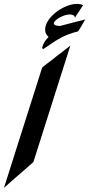

<svg xmlns="http://www.w3.org/2000/svg" viewBox="-59 -982 449 966"><path d="M370.1 -884.3Q365.7 -877.4 360.6 -868.4Q355.5 -859.4 351.6 -852.5Q347.7 -846.2 343.3 -838.6Q338.9 -831.1 334 -824.2Q308.6 -817.9 288.8 -810.5Q269 -803.2 252 -794.4Q234.9 -785.6 219 -775.4Q203.1 -765.1 185.5 -752.9Q179.2 -748.5 172.1 -743.9Q165 -739.3 157.2 -734.4Q153.8 -738.8 153.6 -741Q153.3 -743.2 154.3 -747.1Q159.2 -762.2 166.7 -773.7Q174.3 -785.2 185.5 -795.9Q171.4 -808.6 168.9 -823.7Q166.5 -838.9 171.9 -855Q178.2 -875 195.1 -894.3Q211.9 -913.6 234.1 -928.7Q256.3 -943.8 281.2 -953.1Q306.2 -962.4 328.6 -962.4Q345.7 -962.4 358.9 -955.6Q352.5 -945.8 345.5 -935.1Q338.4 -924.3 332 -914.6Q328.1 -909.2 324.7 -903.6Q321.3 -897.9 317.9 -892.6Q316.9 -902.3 309.1 -905.8Q301.3 -909.2 291 -909.2Q280.3 -909.2 267.3 -905Q254.4 -900.9 242.9 -894.8Q231.4 -888.7 222.9 -881.3Q214.4 -874 212.4 -867.7Q210 -860.8 217.3 -856.4Q224.6 -852.1 241.7 -851.1ZM108.9 -166.5Q90.8 -150.4 72.3 -134.3Q53.7 -118.2 35.2 -102.1Q32.2 -99.6 29.5 -97.2Q26.9 -94.7 23.9 -92.3Q7.8 -78.1 -8.1 -64.2Q-23.9 -50.3 -39.1 -36.6L153.3 -642.6Q159.2 -647.5 165.3 -652.1Q171.4 -656.7 176.8 -661.1Q189.5 -670.4 201.2 -679.4Q212.9 -688.5 224.6 -698.2Q229 -701.7 233.4 -705.1Q237.8 -708.5 242.2 -711.9V-711.4Q255.9 -722.2 268.8 -732.4Q281.7 -742.7 294.9 -752.4Z"/></svg>

Font: XB Khoramshahr
Style: Bold Italic
Weight: 700
Italic angle: -12°
Designer: Behnam
Foundry: Irmug
Version: Version 8.005 2009